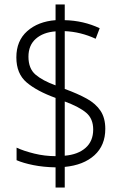

<svg xmlns="http://www.w3.org/2000/svg" viewBox="-20 -779 553 857"><path d="M228 -32Q174 -33 129 -42Q84 -51 54 -64V-120Q86 -105 133 -93.5Q180 -82 228 -82V-342Q145 -372 99 -411Q53 -450 53 -523Q53 -597 101.5 -640Q150 -683 228 -689V-759H269V-689Q353 -687 425 -653L407 -606Q340 -637 269 -640V-382Q327 -361 367.5 -338.5Q408 -316 429 -284Q450 -252 450 -204Q450 -130 401.5 -86Q353 -42 269 -34V58H228ZM228 -639Q173 -635 140 -606Q107 -577 107 -526Q107 -473 138.5 -446Q170 -419 228 -398ZM269 -84Q328 -89 362 -119Q396 -149 396 -201Q396 -249 365 -275.5Q334 -302 269 -326Z"/></svg>

Font: Noto Sans Myanmar SemiCondensed Light
Style: Regular
Weight: 300
Width: 4
Designer: Monotype Design Team
Foundry: Monotype Imaging Inc.
Version: Version 2.107; ttfautohint (v1.8.4.7-5d5b)